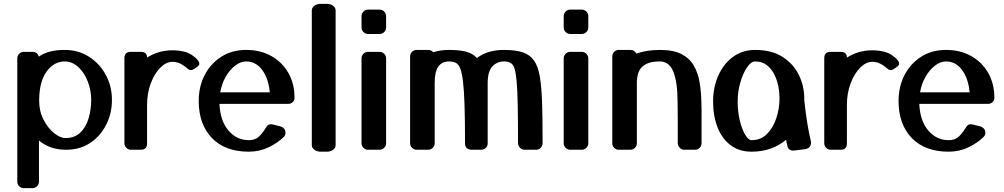

<svg xmlns="http://www.w3.org/2000/svg" viewBox="-20 -780 5229 1000"><path d="M183 166Q183 180 173 190Q163 200 149 200H104Q90 200 80 190Q70 180 70 166V-476Q70 -490 80 -500Q90 -510 104 -510H149Q175 -510 182 -485Q231 -520 317 -520Q388 -520 443.5 -484.5Q499 -449 531 -390Q563 -331 563 -260Q563 -189 533 -130Q503 -71 449.5 -35.5Q396 0 324 0Q281 0 245.5 -12.5Q210 -25 183 -48ZM321 -61Q369 -61 398.5 -89.5Q428 -118 441.5 -164Q455 -210 455 -260Q455 -310 437 -356Q419 -402 387.5 -431Q356 -460 317 -460Q261 -460 222.5 -407Q184 -354 184 -255Q184 -200 207 -156Q230 -112 262 -86.5Q294 -61 321 -61Z M987 -488Q1001 -478 1009.5 -467.5Q1018 -457 1018 -448Q1018 -441 1011 -435L993 -422Q983 -415 974 -415Q965 -415 959 -421Q933 -443 915 -450.5Q897 -458 878 -458Q845 -458 814.5 -427Q784 -396 765 -345Q746 -294 746 -234V-33Q746 0 713 0H662Q648 0 638 -10Q628 -20 628 -34V-477Q628 -510 661 -510H713Q746 -510 746 -480Q774 -498 807 -508Q840 -518 878 -518Q909 -518 937 -511.5Q965 -505 987 -488Z M1458 -67Q1427 -36 1379.5 -13Q1332 10 1276 10Q1152 10 1083.5 -61.5Q1015 -133 1015 -254Q1015 -330 1046.5 -390Q1078 -450 1133.5 -485Q1189 -520 1262 -520Q1337 -520 1393.5 -488Q1450 -456 1482 -400Q1514 -344 1514 -271Q1514 -257 1504.5 -248Q1495 -239 1481 -239H1123Q1127 -150 1170 -100Q1213 -50 1276 -50Q1308 -50 1327 -67Q1346 -84 1365 -115Q1376 -137 1399 -132L1436 -123Q1467 -115 1467 -88Q1467 -76 1458 -67ZM1262 -460Q1233 -460 1205 -438.5Q1177 -417 1156 -381Q1135 -345 1127 -299H1385Q1379 -370 1346 -415Q1313 -460 1262 -460Z M1604 -726Q1604 -740 1617.5 -750Q1631 -760 1650 -760H1683Q1702 -760 1715 -750Q1728 -740 1728 -726V-24Q1728 -10 1715 0Q1702 10 1683 10H1650Q1631 10 1617.5 0Q1604 -10 1604 -24Z M1991 -637Q1991 -623 1981 -613Q1971 -603 1957 -603H1897Q1883 -603 1873 -613Q1863 -623 1863 -637V-696Q1863 -710 1873 -720Q1883 -730 1897 -730H1957Q1971 -730 1981 -720Q1991 -710 1991 -696ZM1991 -34Q1991 -20 1981 -10Q1971 0 1957 0H1897Q1883 0 1873 -10Q1863 -20 1863 -34V-476Q1863 -490 1873 -500Q1883 -510 1897 -510H1957Q1971 -510 1981 -500Q1991 -490 1991 -476Z M2806 -36Q2806 -20 2796 -10Q2786 0 2772 0H2712Q2698 0 2688 -10.5Q2678 -21 2678 -37Q2678 -154 2676.5 -231.5Q2675 -309 2671 -355Q2667 -401 2659.5 -423.5Q2652 -446 2638.5 -453Q2625 -460 2605 -460Q2568 -460 2544 -433.5Q2520 -407 2520 -348V-34Q2520 -9 2496 -2Q2495 -1 2494 -1Q2492 -1 2491 -0.5Q2490 0 2491 0Q2489 0 2486 0H2436Q2435 0 2435 0Q2433 0 2432 0Q2430 0 2428 -1Q2428 -1 2427 -1Q2402 -7 2402 -34V-37Q2402 -154 2399.5 -231.5Q2397 -309 2391.5 -355Q2386 -401 2377 -423.5Q2368 -446 2353.5 -453Q2339 -460 2319 -460Q2282 -460 2263 -433.5Q2244 -407 2244 -348V-34Q2244 -20 2234 -10Q2224 0 2210 0H2150Q2136 0 2126 -10Q2116 -20 2116 -34V-486Q2116 -500 2126 -510Q2136 -520 2150 -520H2210Q2226 -520 2236 -508Q2274 -520 2319 -520Q2372 -520 2407 -511Q2442 -502 2464 -478Q2519 -520 2605 -520Q2665 -520 2702.5 -507.5Q2740 -495 2761.5 -464.5Q2783 -434 2792 -379Q2801 -324 2803.5 -240Q2806 -156 2806 -36Z M3044 -637Q3044 -623 3034 -613Q3024 -603 3010 -603H2950Q2936 -603 2926 -613Q2916 -623 2916 -637V-696Q2916 -710 2926 -720Q2936 -730 2950 -730H3010Q3024 -730 3034 -720Q3044 -710 3044 -696ZM3044 -34Q3044 -20 3034 -10Q3024 0 3010 0H2950Q2936 0 2926 -10Q2916 -20 2916 -34V-476Q2916 -490 2926 -500Q2936 -510 2950 -510H3010Q3024 -510 3034 -500Q3044 -490 3044 -476Z M3634 -36Q3634 -20 3624 -10Q3614 0 3600 0H3544Q3530 0 3520 -10.5Q3510 -21 3510 -37Q3510 -111 3510 -151.5Q3510 -192 3509.5 -213.5Q3509 -235 3509 -250Q3509 -350 3487.5 -405Q3466 -460 3417 -460Q3355 -460 3326 -433.5Q3297 -407 3297 -348V-34Q3297 -20 3287 -10Q3277 0 3263 0H3203Q3189 0 3179 -10Q3169 -20 3169 -34V-486Q3169 -500 3179 -510Q3189 -520 3203 -520H3263Q3285 -520 3294 -501Q3349 -520 3417 -520Q3488 -520 3530 -498Q3572 -476 3594 -437.5Q3616 -399 3624 -350Q3632 -301 3633 -247Q3634 -232 3634 -210.5Q3634 -189 3634 -149Q3634 -109 3634 -36Z M3894 10Q3830 10 3785.5 -23.5Q3741 -57 3717.5 -116Q3694 -175 3694 -251Q3694 -326 3721.5 -387Q3749 -448 3798 -484Q3847 -520 3913 -520Q3999 -520 4056 -483.5Q4113 -447 4141 -389Q4169 -331 4169 -266Q4169 -262 4169 -258Q4176 -191 4185 -136.5Q4194 -82 4203 -46Q4204 -43 4204 -38Q4204 -8 4173 -3L4116 4Q4088 7 4081 -19Q4077 -35 4074 -52Q4040 -23 3995 -6.5Q3950 10 3894 10ZM3894 -50Q3943 -50 3975 -82.5Q4007 -115 4023.5 -165Q4040 -215 4040 -268Q4040 -268 4040 -268.5Q4040 -269 4040 -272Q4039 -277 4039 -283Q4039 -288 4039 -292Q4036 -336 4021 -374.5Q4006 -413 3979 -436.5Q3952 -460 3913 -460Q3892 -460 3871 -429.5Q3850 -399 3836 -351Q3822 -303 3822 -251Q3822 -199 3833 -153Q3844 -107 3861 -78.5Q3878 -50 3894 -50Z M4632 -488Q4646 -478 4654.5 -467.5Q4663 -457 4663 -448Q4663 -441 4656 -435L4638 -422Q4628 -415 4619 -415Q4610 -415 4604 -421Q4578 -443 4560 -450.5Q4542 -458 4523 -458Q4490 -458 4459.5 -427Q4429 -396 4410 -345Q4391 -294 4391 -234V-33Q4391 0 4358 0H4307Q4293 0 4283 -10Q4273 -20 4273 -34V-477Q4273 -510 4306 -510H4358Q4391 -510 4391 -480Q4419 -498 4452 -508Q4485 -518 4523 -518Q4554 -518 4582 -511.5Q4610 -505 4632 -488Z M5103 -67Q5072 -36 5024.5 -13Q4977 10 4921 10Q4797 10 4728.5 -61.5Q4660 -133 4660 -254Q4660 -330 4691.5 -390Q4723 -450 4778.5 -485Q4834 -520 4907 -520Q4982 -520 5038.5 -488Q5095 -456 5127 -400Q5159 -344 5159 -271Q5159 -257 5149.5 -248Q5140 -239 5126 -239H4768Q4772 -150 4815 -100Q4858 -50 4921 -50Q4953 -50 4972 -67Q4991 -84 5010 -115Q5021 -137 5044 -132L5081 -123Q5112 -115 5112 -88Q5112 -76 5103 -67ZM4907 -460Q4878 -460 4850 -438.5Q4822 -417 4801 -381Q4780 -345 4772 -299H5030Q5024 -370 4991 -415Q4958 -460 4907 -460Z"/></svg>

Font: Yusei Magic
Style: Regular
Weight: 400
Designer: Tanukizamurai
Foundry: Yusei Magic Project
Version: Version 1.200